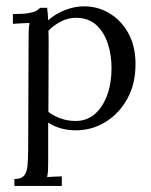

<svg xmlns="http://www.w3.org/2000/svg" viewBox="-20 -408 488 619"><path d="M26.4 191.4V169.1Q49.5 169.1 58.3 157.3Q67.1 145.6 68.8 124.9Q70.4 104.1 70.8 77.4L72.2 -285.3Q72.2 -297 72.6 -309.1Q73 -321.2 75.2 -334.1Q61.6 -333.7 48.6 -332.8Q35.6 -331.9 21.6 -331.1V-362.7Q55 -362.7 71.9 -365.6Q88.7 -368.5 96.6 -373.1Q104.5 -377.7 109.6 -382.8H132Q132.7 -375.9 133.8 -365.6Q134.9 -355.3 135.3 -342.5Q158 -363 189 -375.3Q220 -387.6 251.6 -387.6Q295.2 -387.6 333 -365.1Q370.7 -342.5 393.8 -300.9Q416.9 -259.3 416.9 -201.3Q416.9 -137.1 390.2 -89.1Q363.4 -41.1 319.8 -14.5Q276.1 12.1 225.2 12.1Q198.8 12.1 176.6 5.9Q154.4 -0.4 135.3 -12.8V111.8Q135.3 126.9 134.9 138.4Q134.6 150 132 162.8Q143.7 162.1 155.7 161.5Q167.6 161 179.3 160.6V191.4ZM223.7 -18Q259.6 -18 285.5 -40.2Q311.3 -62.3 325.4 -101Q339.6 -139.7 339.6 -189.2Q339.6 -229.9 327.8 -266.8Q316.1 -303.6 290.8 -327.1Q265.5 -350.6 224.4 -350.6Q198.8 -350.6 175.3 -338.1Q151.8 -325.6 136 -308.8Q136.4 -304.4 136.6 -295.9Q136.8 -287.5 136.8 -263.1Q136.8 -238.7 136.6 -187.6Q136.4 -136.4 136 -47.3Q154.4 -33.4 176.8 -25.7Q199.1 -18 223.7 -18Z"/></svg>

Font: Parastoo
Style: Regular
Weight: 400
Foundry: Saber Rastikerdar (saber.rastikerdar@gmail.com)
Version: Version 3.000